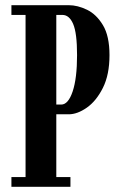

<svg xmlns="http://www.w3.org/2000/svg" viewBox="-20 -720 464 740"><path d="M24 0V-37.5H78.5V-662.5H24V-700H245Q279 -700 315.2 -682.5Q351.5 -665 376.8 -623Q402 -581 402 -507.5Q402 -432 376.5 -381.2Q351 -330.5 314.5 -305Q278 -279.5 245 -279.5H197V-37.5H251.5V0ZM197 -317H216Q243 -317 260 -367.5Q277 -418 277 -507.5Q277 -592.5 262 -627.5Q247 -662.5 220.5 -662.5H197Z"/></svg>

Font: Imbue 10pt
Style: Bold
Weight: 700
Designer: Tyler Finck
Foundry: Etcetera Type Company
Version: Version 1.102; ttfautohint (v1.8.3)